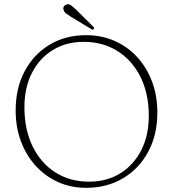

<svg xmlns="http://www.w3.org/2000/svg" viewBox="-20 -883 830 920"><path d="M392.5 -714.5Q467 -714.5 529.5 -686.8Q592 -659 637.8 -609Q683.5 -559 708.8 -491.5Q734 -424 734 -344Q734 -237 690.2 -155.8Q646.5 -74.5 569.5 -28.8Q492.5 17 392.5 17Q319.5 17 258 -10.8Q196.5 -38.5 151 -88.5Q105.5 -138.5 80.2 -206.2Q55 -274 55 -354Q55 -460.5 98.2 -541.8Q141.5 -623 217.5 -668.8Q293.5 -714.5 392.5 -714.5ZM693 -328.5Q693 -434.5 653.2 -514.2Q613.5 -594 543.2 -638.2Q473 -682.5 380.5 -682.5Q297 -682.5 233 -643.2Q169 -604 133 -533.5Q97 -463 97 -369.5Q97 -262 136.2 -181.8Q175.5 -101.5 245.2 -57Q315 -12.5 407 -12.5Q491 -12.5 555.5 -52Q620 -91.5 656.5 -162.5Q693 -233.5 693 -328.5ZM347 -834.5 426 -756Q433.5 -748.5 429.5 -744Q424.5 -739 418.5 -743L318.5 -803.5Q306.5 -811 297 -818.2Q287.5 -825.5 285 -835Q281.5 -843 285.2 -850.5Q289 -858 298 -861.5Q309.5 -865.5 320.2 -857.5Q331 -849.5 347 -834.5Z"/></svg>

Font: Fraunces 9pt Soft Thin
Style: Regular
Weight: 100
Version: Version 1.000;[b76b70a41]